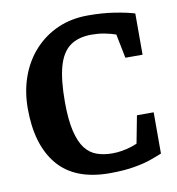

<svg xmlns="http://www.w3.org/2000/svg" viewBox="-78 -737 762 825"><g transform="rotate(-10 303.0 -324.0)"><path d="M335 18Q184 18 110 -69.5Q36 -157 36 -316Q36 -391 59 -455Q82 -519 125.5 -566.5Q169 -614 228 -640Q287 -666 360 -666Q424 -666 477 -657.5Q530 -649 562 -639V-459H487L466 -564Q443 -572 416.5 -577Q390 -582 361 -582Q303 -582 267 -556Q231 -530 214.5 -472Q198 -414 198 -317Q198 -239 210 -189Q222 -139 243 -112Q264 -85 294 -74.5Q324 -64 361 -64Q383 -64 403 -67.5Q423 -71 439.5 -76Q456 -81 470 -87L493 -207H566V-27Q547 -19 516 -8Q485 3 440 10.5Q395 18 335 18Z"/></g></svg>

Font: Faustina Light
Style: Bold
Weight: 700
Version: Version 1.200